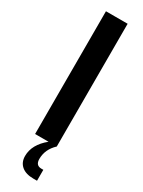

<svg xmlns="http://www.w3.org/2000/svg" viewBox="-231 -711 691 928"><g transform="rotate(30 114.5 -247.0)"><path d="M175 -685V0Q132 40 132 94Q132 130 164 130H175V191H155Q112 191 88.5 171Q65 151 65 116Q65 52 129 0H54V-685Z"/></g></svg>

Font: Khand Semibold
Style: Regular
Weight: 600
Designer: Devanagari: Sanchit Sawaria, Jyotish Sonowal; Latin: Satya Rajpurohit
Foundry: Indian Type Foundry
Version: Version 1.100;PS 1.0;hotconv 1.0.78;makeotf.lib2.5.61930; tt